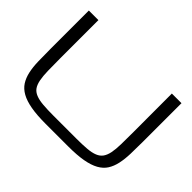

<svg xmlns="http://www.w3.org/2000/svg" viewBox="-148 -1031 1328 1328"><g transform="rotate(45 516.0 -367.0)"><path d="M969.2 -750V-375Q969.2 -308.6 967.5 -253.9Q965.8 -199.2 956.3 -155.8Q946.8 -112.3 926.3 -80.1Q905.8 -47.9 867.7 -26.6Q829.6 -5.4 770.8 5.1Q711.9 15.6 626 15.6H406.2Q320.3 15.6 261.5 5.1Q202.6 -5.4 164.6 -26.6Q126.5 -47.9 105.7 -80.1Q85 -112.3 75.4 -155.8Q65.9 -199.2 64.5 -253.9Q63 -308.6 63 -375V-750H156.7V-375Q156.7 -304.7 158 -254.2Q159.2 -203.6 166 -168.9Q172.9 -134.3 187.7 -113.3Q202.6 -92.3 230.5 -81.1Q258.3 -69.8 301 -66.2Q343.8 -62.5 406.2 -62.5H626Q688 -62.5 731 -66.2Q773.9 -69.8 801.5 -81.1Q829.1 -92.3 844.2 -113.3Q859.4 -134.3 866.5 -168.9Q873.5 -203.6 874.5 -254.2Q875.5 -304.7 875.5 -375L875 -750Z"/></g></svg>

Font: Michroma
Style: Regular
Weight: 400
Version: Version 1.000